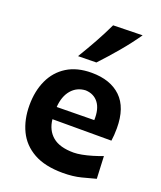

<svg xmlns="http://www.w3.org/2000/svg" viewBox="-158 -959 897 1072"><g transform="rotate(20 291.0 -423.0)"><path d="M344.2 14.3Q405.5 14.3 453.1 2Q500.7 -10.3 535.1 -19.8L529 -152.8Q501.1 -142 470.3 -132.8Q439.4 -123.6 411.3 -118.3Q383.3 -113 362.9 -113Q279.6 -113 237.4 -148.6Q195.1 -184.2 188.5 -247.9H538.8Q541.2 -265.1 542.6 -282.8Q544 -300.5 544 -323Q544 -445.6 481.2 -506.1Q418.4 -566.5 306.5 -566.5Q219.8 -566.5 160.5 -529.5Q101.2 -492.4 71.2 -427.3Q41.1 -362.2 41.1 -277.7Q41.1 -192.5 72.8 -126.6Q104.5 -60.7 171.5 -23.2Q238.5 14.3 344.2 14.3ZM409.7 -323 187.5 -320.1Q192.2 -384.7 224.4 -422.5Q256.7 -460.3 308.3 -462.7Q357.6 -460.6 384.8 -424.9Q412.1 -389.2 409.7 -323ZM202.3 -627.6 310.8 -629.4Q363.3 -685.3 411.8 -743Q460.3 -800.6 501.6 -860.2L327.6 -856.3Q300.5 -798.8 268.9 -742Q237.3 -685.2 202.3 -627.6Z"/></g></svg>

Font: Pinar-VF-FD
Style: Regular
Weight: 300
Designer: Amin Abedi
Version: Version 3.0